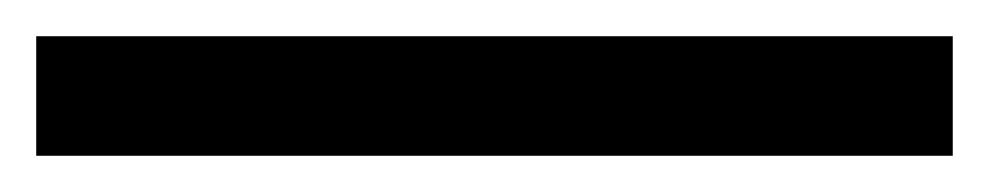

<svg xmlns="http://www.w3.org/2000/svg" viewBox="-23 -846 546 106"><path d="M503 -760H-3V-826H503Z"/></svg>

Font: TSCustom
Style: Regular
Weight: 400
Designer: Monotype Design Team
Foundry: Monotype Imaging Inc.
Version: Version 2.004; ttfautohint (v1.8.3) -l 8 -r 50 -G 200 -x 14 